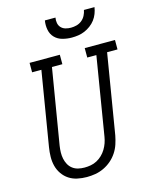

<svg xmlns="http://www.w3.org/2000/svg" viewBox="-139 -1044 899 1140"><g transform="rotate(-15 311.0 -473.5)"><path d="M251 8Q222 8 193.5 2Q165 -4 142 -19Q119 -34 103 -57Q87 -80 80 -107Q73 -134 73.5 -163.5Q74 -193 79 -223L154 -677H97V-735H283V-677H219L142 -213Q139 -193 138.5 -173Q138 -153 142 -134Q146 -115 155 -98.5Q164 -82 179 -70.5Q194 -59 213 -54.5Q232 -50 252 -50Q271 -50 290.5 -53.5Q310 -57 328 -66.5Q346 -76 361 -90.5Q376 -105 386.5 -122.5Q397 -140 403.5 -158.5Q410 -177 413 -196L492 -677H436V-735H622V-677H558L477 -187Q472 -161 463.5 -135Q455 -109 439.5 -85.5Q424 -62 402.5 -43.5Q381 -25 355.5 -13Q330 -1 303.5 3.5Q277 8 251 8ZM379 -815Q350 -815 322 -822.5Q294 -830 275 -849.5Q256 -869 250.5 -897.5Q245 -926 250 -955H315Q312 -938 315 -921.5Q318 -905 329 -893.5Q340 -882 356 -877.5Q372 -873 389 -873Q406 -873 423.5 -877.5Q441 -882 455.5 -893.5Q470 -905 478.5 -921.5Q487 -938 490 -955H555Q552 -935 544.5 -915.5Q537 -896 524.5 -879.5Q512 -863 494.5 -850Q477 -837 458 -829Q439 -821 419 -818Q399 -815 379 -815Z"/></g></svg>

Font: Iosevka Etoile Light Oblique
Style: Regular
Weight: 300
Italic angle: -9°
Designer: Belleve Invis
Foundry: Belleve Invis
Version: Version 15.5.2; ttfautohint (v1.8.4)